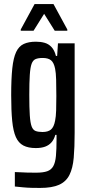

<svg xmlns="http://www.w3.org/2000/svg" viewBox="-20 -723 433 944"><path d="M177 201Q156 201 135 200.5Q114 200 93 198Q72 196 53 194V123Q64 123 79 124Q94 125 113.5 125.5Q133 126 157 126Q192 126 212 119Q232 112 242 94Q252 76 255 44Q258 12 258 -39V-60H252Q246 -38 233.5 -23.5Q221 -9 202 -2Q183 5 156 5Q119 5 95 -7.5Q71 -20 58 -49Q45 -78 40 -128.5Q35 -179 35 -255Q35 -336 40.5 -387.5Q46 -439 59.5 -467.5Q73 -496 97 -507Q121 -518 157 -518Q180 -518 199.5 -512.5Q219 -507 233.5 -491.5Q248 -476 255 -448H261L265 -510H347V-70Q347 1 342.5 52.5Q338 104 321.5 137Q305 170 270.5 185.5Q236 201 177 201ZM189 -74Q216 -74 230.5 -86Q245 -98 251 -130Q255 -149 256 -179.5Q257 -210 257 -251Q257 -297 256 -331.5Q255 -366 251 -385Q245 -415 231 -426.5Q217 -438 190 -438Q168 -438 155 -432.5Q142 -427 135.5 -409.5Q129 -392 126.5 -355Q124 -318 124 -256Q124 -193 126.5 -156Q129 -119 135.5 -101.5Q142 -84 155 -79Q168 -74 189 -74ZM82 -572V-578L150 -703H243L311 -578V-572H249L197 -655L145 -572Z"/></svg>

Font: Saira ExtraCondensed SemiBold
Style: Regular
Weight: 600
Width: 2
Designer: Hector Gatti with collaboration of the Omnibus-Type team
Foundry: Omnibus-Type
Version: Version 1.101